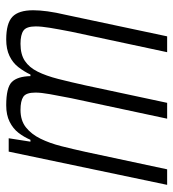

<svg xmlns="http://www.w3.org/2000/svg" viewBox="10 -568 558 618"><g transform="rotate(-90 289.0 -259.0)"><path d="M3 0 110 -510H153L142 -440H148Q157 -461 170.5 -478.5Q184 -496 206 -507Q228 -518 259 -518Q316 -518 334 -500Q352 -482 353 -440H358Q368 -461 382 -479Q396 -497 418 -507.5Q440 -518 471 -518Q523 -518 544 -498Q565 -478 565 -431Q565 -411 561.5 -385Q558 -359 550 -325L481 0H430L496 -309Q504 -350 508.5 -377.5Q513 -405 513 -423Q513 -453 499.5 -462.5Q486 -472 457 -472Q423 -472 402 -458Q381 -444 367.5 -417Q354 -390 344 -351Q334 -312 323 -262L267 0H216L282 -309Q290 -350 295 -378Q300 -406 300 -424Q300 -454 286.5 -463Q273 -472 244 -472Q210 -472 188 -454.5Q166 -437 151.5 -407.5Q137 -378 127.5 -340.5Q118 -303 109 -262L53 0Z"/></g></svg>

Font: Saira ExtraCondensed Light
Style: Italic
Weight: 300
Width: 2
Italic angle: -12°
Designer: Hector Gatti with collaboration of the Omnibus-Type team
Foundry: Omnibus-Type
Version: Version 1.101